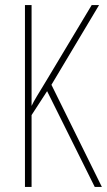

<svg xmlns="http://www.w3.org/2000/svg" viewBox="-20 -734 420 754"><path d="M380 0 182 -401 369 -714H340L160 -414C132 -368 112 -336 104 -318V-714H78V0H104V-282L165 -376L352 0Z"/></svg>

Font: Noto Sans Sinhala ExtraCondensed Thin
Style: Regular
Weight: 100
Width: 2
Designer: Jelle Bosma - Monotype Design Team
Foundry: Monotype Imaging Inc.
Version: Version 2.006